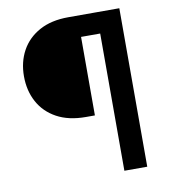

<svg xmlns="http://www.w3.org/2000/svg" viewBox="-82 -798 765 868"><g transform="rotate(-10 300.5 -364.0)"><path d="M518.1 -629.9H331.1V-269.5H289.6Q210.9 -269.5 156.5 -299.3Q102.1 -329.1 74 -381.1Q45.9 -433.1 45.9 -499Q45.9 -564.5 74 -616Q102.1 -667.5 156.5 -697.5Q210.9 -727.5 289.6 -727.5H518.1ZM418.9 0V-727.5H523.9V0Z"/></g></svg>

Font: Inter Cardless
Style: Medium
Weight: 500
Designer: Rasmus Andersson
Foundry: rsms
Version: Version 4.001;git-9221beed3